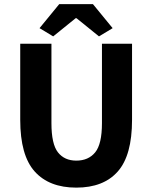

<svg xmlns="http://www.w3.org/2000/svg" viewBox="-20 -880 724 913"><path d="M342.8 12.2Q213.9 12.2 145 -64.5Q76.2 -141.1 76.2 -310.1V-671.9H224.6V-294.4Q224.6 -194.8 255.6 -155.5Q286.6 -116.2 342.8 -116.2Q400.4 -116.2 432.6 -155.5Q464.8 -194.8 464.8 -294.4V-671.9H607.9V-310.1Q607.9 -141.1 540 -64.5Q472.2 12.2 342.8 12.2ZM232.9 -707 168 -746.1 261.7 -860.4H421.9L515.6 -746.1L450.7 -707L343.8 -793.5H339.8Z"/></svg>

Font: Akatab Black
Style: Regular
Weight: 900
Designer: SIL Global
Foundry: SIL Global
Version: Version 4.000